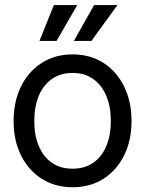

<svg xmlns="http://www.w3.org/2000/svg" viewBox="-20 -748 589 779"><path d="M274.4 11.7Q203.1 11.7 149.2 -22.7Q95.2 -57.1 65.2 -117.7Q35.2 -178.2 35.2 -256.8Q35.2 -335.9 65.2 -397Q95.2 -458 149.2 -492.7Q203.1 -527.3 274.4 -527.3Q346.2 -527.3 399.9 -492.7Q453.6 -458 483.6 -397Q513.7 -335.9 513.7 -256.8Q513.7 -178.2 483.6 -117.7Q453.6 -57.1 399.9 -22.7Q346.2 11.7 274.4 11.7ZM274.4 -63.5Q323.2 -63.5 357.9 -87.4Q392.6 -111.3 411.1 -155Q429.7 -198.7 429.7 -256.8Q429.7 -315.9 411.1 -359.6Q392.6 -403.3 357.9 -427.7Q323.2 -452.1 274.4 -452.1Q226.1 -452.1 191.2 -428Q156.2 -403.8 137.7 -359.9Q119.1 -315.9 119.1 -256.8Q119.1 -198.2 137.7 -154.8Q156.2 -111.3 190.9 -87.4Q225.6 -63.5 274.4 -63.5ZM209.5 -582H140.1L198.7 -727.5H293.5ZM351.1 -582H279.8L361.8 -727.5H456.5Z"/></svg>

Font: Inter Khmer Looped
Style: Regular
Weight: 400
Designer: Rasmus Andersson, Sovichet Tep
Foundry: Anagata Design
Version: Version 1.000